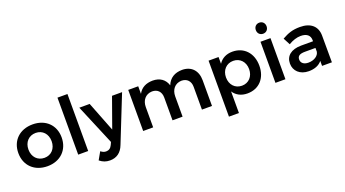

<svg xmlns="http://www.w3.org/2000/svg" viewBox="-67 -1455 4215 2349"><g transform="rotate(-20 2041.0 -280.0)"><path d="M315 -539C146 -539 32 -430 32 -268C32 -105 146 5 315 5C482 5 596 -105 596 -268C596 -430 482 -539 315 -539ZM315 -428C403 -428 465 -362 465 -266C465 -170 403 -104 315 -104C225 -104 163 -170 163 -266C163 -362 225 -428 315 -428Z M844 -742H714V0H844Z M1240 67 1480 -535H1349L1210 -146L1058 -535H923L1144 -9L1128 26C1111 63 1084 80 1050 80C1026 80 1006 72 981 53L925 152C966 185 1006 200 1058 200C1143 200 1206 156 1240 67Z M2261 -540C2167 -539 2097 -499 2062 -412C2037 -493 1972 -540 1878 -540C1793 -539 1727 -507 1690 -436V-535H1560V0H1690V-264C1690 -351 1741 -415 1826 -418C1898 -418 1942 -372 1942 -296V0H2073V-264C2073 -351 2124 -415 2208 -418C2280 -418 2325 -372 2325 -296V0H2456V-334C2456 -461 2382 -540 2261 -540Z M2916 -539C2836 -539 2774 -506 2736 -447V-535H2606V194H2736V-87C2775 -28 2837 5 2918 5C3070 5 3169 -104 3169 -265C3169 -429 3067 -539 2916 -539ZM2887 -107C2798 -107 2736 -173 2736 -269C2736 -363 2798 -430 2887 -430C2975 -430 3037 -363 3037 -269C3037 -174 2975 -107 2887 -107Z M3347 -760C3306 -760 3277 -730 3277 -688C3277 -646 3306 -616 3347 -616C3388 -616 3417 -646 3417 -688C3417 -730 3388 -760 3347 -760ZM3412 -535H3282V0H3412Z M3889 0H4017L4016 -350C4015 -469 3936 -540 3796 -540C3698 -540 3638 -517 3561 -474L3608 -384C3663 -417 3717 -434 3767 -434C3847 -434 3888 -397 3888 -335V-321H3732C3602 -320 3529 -259 3529 -160C3529 -65 3601 6 3716 6C3792 6 3852 -18 3889 -65ZM3747 -94C3688 -94 3652 -123 3652 -168C3652 -215 3684 -234 3753 -234H3888V-186C3881 -134 3822 -94 3747 -94Z"/></g></svg>

Font: Montserrat_SPRD_medium Medium
Style: Regular
Weight: 400
Designer: Julieta Ulanovsky edited by Nelly Hempel
Foundry: Julieta Ulanovsky
Version: Version 4.000;PS 004.000;hotconv 1.0.88;makeotf.lib2.5.64775